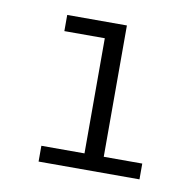

<svg xmlns="http://www.w3.org/2000/svg" viewBox="-53 -738 502 491"><g transform="rotate(10 197.5 -492.0)"><path d="M339 -342V-301H77V-342H189V-641H84V-683H239V-342Z"/></g></svg>

Font: Montserrat Ace
Style: Regular
Weight: 400
Designer: Julieta Ulanovsky
Foundry: Julieta Ulanovsky
Version: Version 1